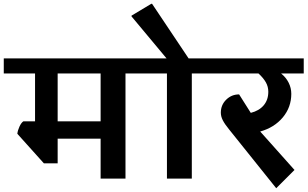

<svg xmlns="http://www.w3.org/2000/svg" viewBox="-42 -948 1632 1019"><path d="M756 -558H624V0H492V-212H264V-81H191L50 -238Q52 -256 61.5 -276.5Q71 -297 82 -304H144V-558H-22V-638H756ZM492 -304V-558H264V-304Z M712 -558V-638H842L656 -861V-865L761 -928H765L959 -638H1108V-558H976V0H844V-558Z M1570 -558H1450Q1476 -537 1490 -509Q1504 -481 1504 -450Q1504 -379 1459 -325Q1414 -271 1339 -250L1521 -46L1424 51L1174 -261Q1151 -289 1140.5 -309.5Q1130 -330 1130 -350Q1130 -391 1158.5 -419Q1187 -447 1227 -447L1289 -349Q1333 -360 1357.5 -389Q1382 -418 1382 -461Q1382 -488 1369 -511Q1356 -534 1330 -558H1064V-638H1570Z"/></svg>

Font: AmikoBold
Style: Bold
Weight: 700
Designer: Pablo Impallari, Rodrigo Fuenzalida, Andres Torresi
Foundry: Impallari Type
Version: Version 1.000; ttfautohint (v1.3)